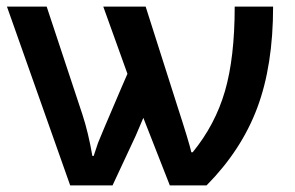

<svg xmlns="http://www.w3.org/2000/svg" viewBox="-20 -560 892 580"><path d="M390 -150 413 -204 493 0H604Q709 -106 757 -234Q805 -362 805 -540H689Q689 -386 659.5 -284.5Q630 -183 562 -100H558Q552 -128 514 -245L420 -540H292L365 -337L348 -298Q279 -137 276 -128L263 -89H259Q247 -159 229 -214L121 -540H1L192 0H320Z"/></svg>

Font: OpenSansMMV
Style: Semibold
Weight: 600
Designer: Steve Matteson
Foundry: Ascender Corporation
Version: Version 6.000